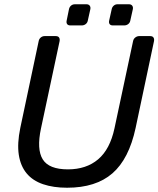

<svg xmlns="http://www.w3.org/2000/svg" viewBox="-20 -869 742 899"><path d="M294 10Q230 10 181.5 -6.5Q133 -23 104.5 -57.5Q76 -92 68 -144.5Q60 -197 75 -270L161 -676Q163 -687 171 -693.5Q179 -700 189 -700H241Q252 -700 256.5 -693.5Q261 -687 259 -676L172 -268Q151 -170 180 -123Q209 -76 298 -76Q384 -76 439.5 -123Q495 -170 516 -268L603 -676Q605 -687 613.5 -693.5Q622 -700 632 -700H683Q694 -700 698.5 -693.5Q703 -687 701 -676L615 -270Q584 -125 506.5 -57.5Q429 10 294 10ZM508 -750Q498 -750 493.5 -756Q489 -762 491 -772L503 -826Q505 -836 512.5 -842.5Q520 -849 530 -849H584Q594 -849 599 -842.5Q604 -836 602 -826L590 -772Q588 -762 580 -756Q572 -750 562 -750ZM309 -750Q299 -750 294.5 -756Q290 -762 292 -772L303 -826Q305 -836 312.5 -842.5Q320 -849 331 -849H385Q395 -849 400 -842.5Q405 -836 403 -826L391 -772Q389 -762 381 -756Q373 -750 363 -750Z"/></svg>

Font: Rubik
Style: Italic
Weight: 400
Italic angle: -12°
Designer: Hubert and Fischer
Foundry: Hubert and Fischer
Version: Version 2.300;gftools[0.9.30]